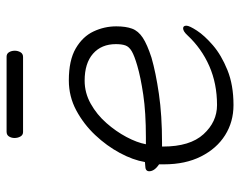

<svg xmlns="http://www.w3.org/2000/svg" viewBox="-93 -620 729 583"><g transform="rotate(-90 271.5 -328.5)"><path d="M162 -623Q153 -623 148.5 -631Q144 -639 144 -649Q144 -658 148.5 -665.5Q153 -673 163 -673H391Q400 -673 404.5 -665.5Q409 -658 409 -648Q409 -639 404.5 -631Q400 -623 390 -623ZM118 -201V-198Q118 -116 155.5 -75Q193 -34 244 -34Q309 -34 362.5 -57.5Q416 -81 456 -124Q468 -137 477 -137Q485 -137 485 -127Q485 -118 470 -95Q455 -72 425.5 -46.5Q396 -21 350.5 -2.5Q305 16 244 16Q193 16 152.5 -9.5Q112 -35 88 -82.5Q64 -130 64 -195V-210Q43 -224 43 -240Q43 -252 60 -252Q62 -252 66.5 -252.5Q71 -253 71 -253Q77 -289 98.5 -329Q120 -369 153 -404Q186 -439 228 -461.5Q270 -484 319 -484Q380 -484 416 -463Q452 -442 467.5 -409Q483 -376 483 -340Q483 -311 476 -292Q469 -273 448.5 -259.5Q428 -246 388 -233Q343 -220 278 -210.5Q213 -201 130 -201ZM146 -250Q222 -250 275.5 -258Q329 -266 363 -276Q394 -285 407.5 -293Q421 -301 425 -312Q429 -323 429 -341Q429 -385 400 -410.5Q371 -436 318 -436Q281 -436 248 -417.5Q215 -399 189.5 -370Q164 -341 147 -309Q130 -277 125 -250Z"/></g></svg>

Font: Moon Stars Kai HW Light
Style: Regular
Weight: 300
Designer: GuiWonder
Version: Version 1.101